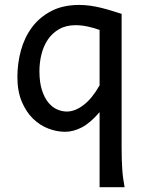

<svg xmlns="http://www.w3.org/2000/svg" viewBox="-20 -528 592 787"><path d="M388.2 -405.3Q366.2 -413.6 339.6 -419.2Q313 -424.8 290.5 -424.8Q250.5 -424.8 222.2 -408.4Q193.8 -392.1 176 -365.5Q158.2 -338.9 149.9 -305.2Q141.6 -271.5 141.6 -236.8Q141.6 -191.4 151.6 -159.7Q161.6 -127.9 177.7 -108.2Q193.8 -88.4 213.9 -79.6Q233.9 -70.8 253.9 -70.8Q287.6 -70.8 322.8 -97.7Q357.9 -124.5 388.2 -178.2ZM388.2 -68.4Q350.1 -23.9 315.4 -5.9Q280.8 12.2 246.6 12.2Q212.9 12.2 178.2 -1Q143.6 -14.2 115.2 -41.7Q86.9 -69.3 69.1 -111.8Q51.3 -154.3 51.3 -212.4Q51.3 -268.6 65.9 -321.8Q80.6 -375 111.3 -416.3Q142.1 -457.5 190.2 -482.7Q238.3 -507.8 305.2 -507.8Q327.1 -507.8 349.6 -504.6Q372.1 -501.5 394 -496.1Q416 -490.7 437.3 -484.1Q458.5 -477.5 478.5 -471.2V73.2Q478.5 102.5 479.2 126.2Q480 149.9 481.4 169.9Q482.9 189.9 485.4 206.8Q487.8 223.6 490.7 239.3H388.2Z"/></svg>

Font: Andika APac
Style: Regular
Weight: 400
Designer: Victor Gaultney, Annie Olsen, Julie Remington, Don Collingsworth, Eric Hays, Becca Hirsbrunner
Foundry: SIL International
Version: Version 5.000